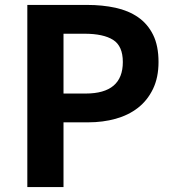

<svg xmlns="http://www.w3.org/2000/svg" viewBox="-20 -760 707 780"><path d="M91 0V-740H334Q396 -740 449 -728.5Q502 -717 541 -690Q580 -663 602 -618.5Q624 -574 624 -508Q624 -445 601.5 -398.5Q579 -352 540.5 -322Q502 -292 450 -277.5Q398 -263 338 -263H238V0ZM238 -623V-380H328Q479 -380 479 -508Q479 -573 439.5 -598Q400 -623 323 -623Z"/></svg>

Font: Kinto Sans
Style: Bold
Weight: 700
Designer: Authors: Ryoko NISHIZUKA  (kana & ideographs); Paul D. Hunt (Latin, Greek & Cyrillic); Wenlong ZHANG  (bopomofo); Sandol
Foundry: Adobe Systems Incorporated, ookami Inc.
Version: Version 0.001